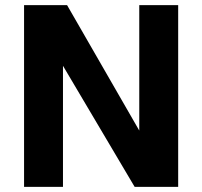

<svg xmlns="http://www.w3.org/2000/svg" viewBox="-20 -730 790 750"><path d="M74 0V-710H242L524 -220V-710H676V0H506L226 -473V0Z"/></svg>

Font: Geist
Style: Bold
Weight: 400
Designer: Basement.studio, Andrés Briganti, Mateo Zaragoza
Foundry: Basement.studio, Vercel, Andrés Briganti, Guido Ferreyra, Mateo Zaragoza
Version: Version 1.401